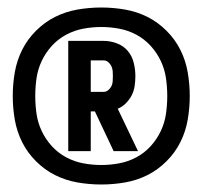

<svg xmlns="http://www.w3.org/2000/svg" viewBox="-20 -917 540 512"><path d="M162 -514V-808H256Q274 -808 291.5 -801.5Q309 -795 320.5 -781.5Q332 -768 336.5 -750Q341 -732 341 -714Q341 -701 339 -687.5Q337 -674 331 -662.5Q325 -651 315.5 -641.5Q306 -632 294 -627L348 -514H283L233 -620H222V-514ZM222 -672H256Q263 -672 268.5 -676.5Q274 -681 277 -687Q280 -693 280.5 -700Q281 -707 281 -714Q281 -721 280.5 -727.5Q280 -734 277 -740.5Q274 -747 268.5 -751.5Q263 -756 256 -756H222ZM250 -425Q218 -425 186.5 -430.5Q155 -436 127 -450Q99 -464 76 -487Q53 -510 39 -538Q25 -566 19.5 -597.5Q14 -629 14 -661Q14 -693 19.5 -724.5Q25 -756 39 -784Q53 -812 76 -835Q99 -858 127 -872Q155 -886 186.5 -891.5Q218 -897 250 -897Q282 -897 313.5 -891.5Q345 -886 373 -872Q401 -858 424 -835Q447 -812 461 -784Q475 -756 480.5 -724.5Q486 -693 486 -661Q486 -629 480.5 -597.5Q475 -566 461 -538Q447 -510 424 -487Q401 -464 373 -450Q345 -436 313.5 -430.5Q282 -425 250 -425ZM250 -477Q274 -477 298 -481.5Q322 -486 343.5 -497.5Q365 -509 381.5 -527Q398 -545 408.5 -567Q419 -589 422.5 -613Q426 -637 426 -661Q426 -685 422.5 -709Q419 -733 408.5 -755Q398 -777 381.5 -795Q365 -813 343.5 -824.5Q322 -836 298 -840.5Q274 -845 250 -845Q226 -845 202 -840.5Q178 -836 156.5 -824.5Q135 -813 118.5 -795Q102 -777 91.5 -755Q81 -733 77.5 -709Q74 -685 74 -661Q74 -637 77.5 -613Q81 -589 91.5 -567Q102 -545 118.5 -527Q135 -509 156.5 -497.5Q178 -486 202 -481.5Q226 -477 250 -477Z"/></svg>

Font: Iosevka Semibold
Style: Regular
Weight: 600
Monospace: yes
Designer: Belleve Invis
Foundry: Belleve Invis
Version: Version 33.2.3; ttfautohint (v1.8.4)